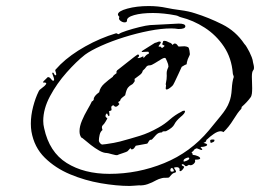

<svg xmlns="http://www.w3.org/2000/svg" viewBox="-20 -596 860 635"><path d="M409 19Q366 19 313.5 10Q261 1 212 -19.5Q163 -40 128 -74.5Q93 -109 84 -161Q83 -167 82.5 -173.5Q82 -180 82 -187Q82 -214 89.5 -243Q97 -272 108 -294Q110 -299 119.5 -305.5Q129 -312 133 -319Q133 -323 127 -323H125Q122 -323 122 -324Q122 -326 138 -341H139Q144 -341 148.5 -335Q153 -329 156 -329Q159 -329 159 -332Q159 -337 155.5 -345.5Q152 -354 153 -355Q154 -355 154 -355.5Q154 -356 155 -356Q157 -356 159 -351.5Q161 -347 163 -347Q166 -347 166 -350Q166 -353 164 -358.5Q162 -364 163 -365L180 -383Q213 -415 262 -442.5Q311 -470 364 -486Q366 -486 369 -484Q372 -482 374 -484Q379 -488 399 -494.5Q419 -501 441.5 -506.5Q464 -512 476 -513L571 -518Q593 -518 593 -509Q593 -500 570 -500Q565 -501 558.5 -501.5Q552 -502 546 -502Q514 -502 473 -494Q432 -486 390.5 -473Q349 -460 314.5 -444.5Q280 -429 261 -415Q233 -393 200.5 -356.5Q168 -320 145.5 -278Q123 -236 123 -196Q123 -184 126 -172Q143 -93 200.5 -57Q258 -21 342 -21Q436 -21 523 -56.5Q610 -92 671 -165Q688 -186 709.5 -212Q731 -238 738 -258Q745 -275 746.5 -301Q748 -327 753 -341V-342Q753 -344 751.5 -347.5Q750 -351 750 -353Q746 -404 720.5 -442Q695 -480 657 -504.5Q619 -529 578 -539Q574 -540 570.5 -542Q567 -544 562 -545Q542 -549 522.5 -551Q503 -553 486 -553Q448 -553 423.5 -546Q399 -539 400 -528Q400 -522 392 -522Q385 -522 378 -527.5Q371 -533 375 -540Q370 -545 370 -548Q370 -559 401 -567.5Q432 -576 472 -576Q503 -576 531 -570Q549 -566 576.5 -562.5Q604 -559 625 -552Q670 -538 715 -515.5Q760 -493 788 -451Q793 -446 797 -438.5Q801 -431 805 -424Q809 -416 812.5 -407Q816 -398 817 -389Q818 -385 819 -380.5Q820 -376 820 -371Q820 -366 817 -363Q813 -358 813 -342Q813 -334 813.5 -324Q814 -314 814 -304Q814 -294 813 -286Q812 -278 808 -273Q797 -258 780 -243Q779 -243 779 -240Q779 -237 777 -235Q767 -225 752 -200.5Q737 -176 719 -159Q715 -162 710 -162Q700 -162 687 -153Q674 -144 666 -136Q662 -134 662 -130.5Q662 -127 654 -124H653Q653 -123 658 -122Q663 -121 665 -118V-117Q665 -114 658.5 -112Q652 -110 644 -110Q642 -110 645.5 -106.5Q649 -103 649 -101Q649 -100 647 -100Q644 -100 637.5 -103Q631 -106 629 -105Q623 -103 621 -99Q619 -95 614 -93Q613 -92 615.5 -89.5Q618 -87 617 -84Q627 -83 634.5 -79.5Q642 -76 642 -72Q642 -68 626 -68Q624 -68 625 -65.5Q626 -63 625 -60Q622 -54 616 -51Q610 -48 605 -51Q604 -50 599 -47.5Q594 -45 592 -48Q587 -53 584 -53Q581 -53 581 -51Q581 -48 589 -45V-44Q589 -42 585 -36.5Q581 -31 577 -30Q573 -29 574 -34Q575 -39 570 -42Q569 -43 564 -43Q561 -43 558 -42.5Q555 -42 556 -40Q558 -37 561 -32Q564 -27 559 -25Q552 -24 546.5 -17.5Q541 -11 539 -9Q536 -8 528 -8Q525 -8 522 -8Q519 -8 516 -7Q504 -4 497 0Q483 8 468.5 13Q454 18 439 17Q438 17 425.5 18Q413 19 409 19ZM368 -83Q364 -82 350 -86Q336 -90 333 -90Q322 -90 308 -98Q294 -106 280.5 -116.5Q267 -127 258.5 -134.5Q250 -142 250 -140Q243 -148 243 -162Q243 -178 251 -197Q259 -216 269 -233Q279 -250 284 -261Q287 -261 290 -266V-268Q290 -278 308 -291Q311 -307 325 -319.5Q339 -332 353 -342Q353 -344 357.5 -348Q362 -352 368 -356Q365 -355 364.5 -356Q364 -357 367 -363Q367 -363 376 -370Q385 -377 397.5 -387Q410 -397 421 -405.5Q432 -414 436 -416Q440 -415 440 -412Q440 -409 436.5 -406Q433 -403 434 -404H438Q443 -404 454 -410Q454 -409 454 -407.5Q454 -406 455 -404Q457 -407 462 -412Q467 -417 469 -417Q473 -418 472.5 -421.5Q472 -425 469 -425Q463 -425 458 -424.5Q453 -424 451 -424Q445 -424 453 -429.5Q461 -435 492 -454Q497 -455 502.5 -457.5Q508 -460 512 -457Q512 -453 506.5 -446.5Q501 -440 511 -442Q511 -442 513.5 -439Q516 -436 520 -440Q524 -443 524 -444Q524 -446 520 -447Q516 -448 517 -451Q517 -453 518.5 -455.5Q520 -458 519 -459Q520 -461 524 -461Q529 -461 534.5 -458Q540 -455 544 -454Q549 -451 551 -447Q554 -452 558 -452Q563 -452 566.5 -447Q570 -442 571 -442Q573 -442 580 -442.5Q587 -443 590 -443Q593 -443 596.5 -442Q600 -441 602 -440Q605 -438 606.5 -429Q608 -420 608 -417Q608 -415 605.5 -410Q603 -405 601 -400Q597 -387 597.5 -385Q598 -383 596 -383Q594 -383 581 -375Q577 -366 570 -351Q563 -336 557.5 -324.5Q552 -313 550 -312Q537 -300 531 -300Q527 -300 528.5 -307.5Q530 -315 528 -317Q532 -337 531.5 -345Q531 -353 531.5 -358.5Q532 -364 537 -375V-377Q537 -383 532.5 -393Q528 -403 528 -403Q525 -407 514 -400.5Q503 -394 492 -387Q481 -380 476 -380Q467 -380 463.5 -374.5Q460 -369 452 -362Q451 -354 441 -347Q431 -340 425 -335Q425 -333 425.5 -330Q426 -327 424 -325Q420 -318 414.5 -315.5Q409 -313 403.5 -306.5Q398 -300 394 -281Q390 -278 384 -273Q378 -268 377 -262Q367 -259 375 -252Q368 -243 363 -243Q359 -243 355 -248Q348 -246 348 -241Q348 -239 348.5 -236.5Q349 -234 349 -232Q347 -230 344.5 -229.5Q342 -229 340 -227Q342 -225 342 -216Q342 -212 340 -212Q338 -212 334 -221Q329 -219 329 -212Q329 -209 331.5 -207.5Q334 -206 335 -204Q334 -202 329 -193.5Q324 -185 320 -182Q317 -179 317 -175Q317 -172 319 -166Q312 -161 309.5 -150Q307 -139 307 -131Q307 -127 311 -122.5Q315 -118 318 -118Q320 -118 331.5 -119.5Q343 -121 356.5 -123.5Q370 -126 377 -128Q414 -138 443 -147Q472 -156 504 -174Q524 -185 541.5 -200.5Q559 -216 579 -226Q584 -230 589 -230Q592 -230 592 -228Q592 -221 577 -209Q562 -196 556.5 -184.5Q551 -173 529 -162Q517 -162 517 -160Q517 -158 514 -158Q504 -158 496 -149.5Q488 -141 482 -134H480Q475 -134 472 -128.5Q469 -123 467 -121L429 -114Q429 -114 425 -108Q421 -102 416 -102Q413 -102 413 -103.5Q413 -105 411 -106Q411 -106 407.5 -102Q404 -98 402 -96Q400 -94 386 -89.5Q372 -85 368 -83ZM677 -123Q677 -123 675.5 -128Q674 -133 678 -134Q681 -135 686 -134.5Q691 -134 689 -132Q690 -128 683.5 -125.5Q677 -123 677 -123ZM587 -63Q587 -60 596.5 -64Q606 -68 606 -72Q606 -75 603 -75Q600 -75 595.5 -73Q591 -71 589 -69Q587 -67 587 -63ZM545 -29Q547 -28 551 -28.5Q555 -29 555 -31Q555 -34 552 -38Q549 -42 547 -40Q543 -38 543.5 -33.5Q544 -29 545 -29Z"/></svg>

Font: Cherish
Style: Regular
Weight: 400
Designer: Robert E. Leuschke
Foundry: Robert E. Leuschke
Version: Version 1.005